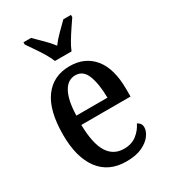

<svg xmlns="http://www.w3.org/2000/svg" viewBox="-190 -860 852 963"><g transform="rotate(-30 236.5 -378.0)"><path d="M253 10Q152 10 98 -62Q44 -134 44 -264Q44 -405 96.5 -476Q149 -547 244 -547Q332 -547 382.5 -485.5Q433 -424 433 -305V-262H148Q150 -153 182 -102Q214 -51 275 -51Q319 -51 348.5 -74Q378 -97 393 -129Q402 -126 409 -117Q416 -108 416 -94Q416 -72 398.5 -48Q381 -24 345.5 -7Q310 10 253 10ZM330 -315Q329 -395 310 -444Q291 -493 246 -493Q201 -493 176.5 -447Q152 -401 150 -315ZM194 -606Q185 -629 169 -655.5Q153 -682 135 -708Q117 -734 104 -753V-766H148Q170 -744 196 -718.5Q222 -693 242 -667Q261 -693 287 -718.5Q313 -744 335 -766H379V-753Q366 -734 348.5 -708Q331 -682 315 -655.5Q299 -629 290 -606Z"/></g></svg>

Font: Noto Serif Lao Condensed Medium
Style: Regular
Weight: 500
Width: 3
Designer: Monotype Design Team
Foundry: Monotype Imaging Inc.
Version: Version 2.003; ttfautohint (v1.8.4.7-5d5b)